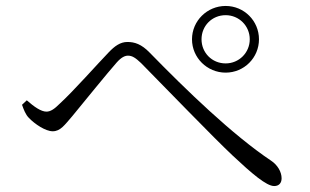

<svg xmlns="http://www.w3.org/2000/svg" viewBox="-20 -699 1040 645"><path d="M625 -567C625 -505 676 -455 738 -455C800 -455 850 -505 850 -567C850 -629 800 -679 738 -679C676 -679 625 -629 625 -567ZM657 -567C657 -612 692 -648 738 -648C783 -648 819 -612 819 -567C819 -522 783 -486 738 -486C692 -486 657 -522 657 -567ZM54 -347C60 -330 66 -314 77 -303C97 -282 133 -258 157 -258C183 -258 197 -279 223 -309C260 -354 341 -454 372 -489C388 -507 400 -512 410 -512C424 -512 435 -505 454 -487C534 -406 698 -236 762 -176C826 -116 875 -74 901 -74C917 -74 926 -84 926 -100C926 -122 912 -145 891 -159C761 -246 606 -396 483 -522C455 -551 432 -558 408 -558C384 -558 365 -544 345 -523C311 -488 226 -392 181 -351C163 -333 150 -324 136 -324C118 -324 95 -340 70 -362Z"/></svg>

Font: Noto Serif HK Light
Style: Regular
Weight: 300
Designer: Ryoko NISHIZUKA 西塚涼子 (kana & ideographs); Frank Grießhammer (Latin, Greek & Cyrillic); Wenlong ZHANG 张文龙 (bopomofo); San
Foundry: Adobe
Version: Version 2.001;hotconv 1.1.0;makeotfexe 2.6.0